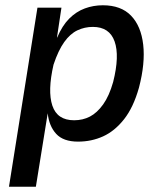

<svg xmlns="http://www.w3.org/2000/svg" viewBox="-20 -528 611 728"><path d="M14 180 122 -499H213L196 -386H197Q216 -431 242.5 -457.5Q269 -484 301.5 -496Q334 -508 370 -508Q439 -508 477 -468.5Q515 -429 523 -358.5Q531 -288 507 -196Q486 -121 450.5 -76Q415 -31 371 -11Q327 9 276 9Q220 9 193 -20.5Q166 -50 161 -98V-99L116 180ZM261 -72Q294 -72 321 -86Q348 -100 371 -132Q394 -164 409 -217Q434 -316 414.5 -371Q395 -426 332 -426Q301 -426 273.5 -413Q246 -400 223.5 -368.5Q201 -337 183 -283Q160 -183 178.5 -127.5Q197 -72 261 -72Z"/></svg>

Font: Nunito Sans 7pt Condensed SemiBold
Style: Italic
Weight: 600
Width: 3
Italic angle: -9°
Designer: Vernon Adams
Foundry: Vernon Adams
Version: Version 3.101;gftools[0.9.27]